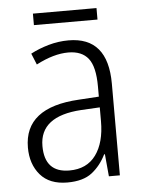

<svg xmlns="http://www.w3.org/2000/svg" viewBox="-50 -699 564 749"><g transform="rotate(-5 232.0 -324.0)"><path d="M335 -271V-217Q335 -133 299.5 -84.5Q264 -36 196 -36Q99 -36 99 -140Q99 -257 262 -267ZM236 -542Q196 -542 157.5 -531Q119 -520 87 -503L105 -459Q174 -495 231 -495Q284 -495 309.5 -462.5Q335 -430 335 -353V-313L256 -308Q42 -296 42 -139Q42 -74 78 -32Q114 10 184 10Q246 10 280.5 -17Q315 -44 336 -87H339L347 0H390V-359Q390 -542 236 -542ZM356 -658V-613H107V-658Z"/></g></svg>

Font: Noto Sans UI SemiCondensed Light
Style: Regular
Weight: 300
Width: 4
Designer: Monotype Design Team
Foundry: Monotype Imaging Inc.
Version: Version 1.901